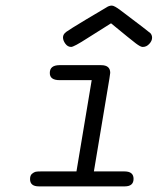

<svg xmlns="http://www.w3.org/2000/svg" viewBox="-20 -663 565 683"><path d="M86.9 -25.9Q86.9 -39.1 94 -44.9Q101.1 -50.8 106.9 -52Q112.8 -53.2 125 -53.2H252L306.2 -377.9H191.9Q156.7 -377.9 157.2 -403.8Q157.2 -430.7 190.9 -431.2H339.8Q372.1 -431.2 372.1 -403.8L369.1 -382.8L314 -53.2H422.9Q455.1 -53.2 455.1 -26.9Q455.1 0 423.8 0H118.2Q86.9 0 86.9 -25.9ZM287.1 -594.2Q329.1 -619.1 357.9 -636.2Q367.7 -643.1 377.9 -643.1Q386.7 -643.1 409.2 -626Q510.3 -549.8 515.1 -544.9Q521 -538.1 521 -528.8Q521 -517.6 511 -506.8Q501 -496.1 488.8 -496.1H486.8Q480 -496.1 463.4 -508.5Q446.8 -521 375 -580.1Q337.9 -557.1 292 -527.8Q242.2 -495.6 232.9 -496.1Q220.7 -496.1 212.4 -507.6Q204.1 -519 204.1 -530Q204.1 -541 215.6 -549.6Q227.1 -558.1 287.1 -594.2Z"/></svg>

Font: CMU Typewriter Text
Style: LightOblique
Weight: 200
Italic angle: -9.46001°
Version: Version 0.7.0